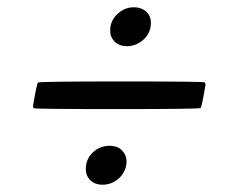

<svg xmlns="http://www.w3.org/2000/svg" viewBox="-20 -588 640 528"><path d="M329 -461Q306 -461 293 -476Q283 -487 283 -504Q283 -534 307 -553Q325 -568 348 -568Q371 -568 385 -553Q395 -542 395 -525Q395 -495 371 -476Q352 -461 329 -461ZM301 -288Q75 -288 73 -290.5Q71 -293 71 -295V-298Q81 -358 84.5 -361Q88 -364 314 -364Q541 -364 543 -361.5Q545 -359 545 -357V-354Q535 -294 531.5 -291Q528 -288 301 -288ZM262 -80Q239 -80 226 -95Q216 -106 216 -123Q216 -154 240 -173Q258 -187 281 -187Q304 -187 316 -174Q328 -161 328 -145Q328 -115 304 -95Q285 -80 262 -80Z"/></svg>

Font: YamahaIndonesia935. App
Style: Italic
Weight: 400
Italic angle: -10°
Designer: Dalton Maag Ltd
Foundry: Dalton Maag Ltd
Version: Version 1.002; January 01, 2024; Regular/Italic